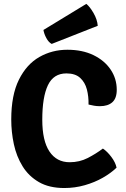

<svg xmlns="http://www.w3.org/2000/svg" viewBox="-20 -955 648 990"><path d="M436.5 -416Q437.5 -457 428 -493.8Q418.5 -530.5 393.2 -553.5Q368 -576.5 322.5 -576.5Q256 -576.5 227 -515.5Q198 -454.5 198 -338Q198 -229 235 -173.8Q272 -118.5 339 -118.5Q390 -118.5 432.2 -140.2Q474.5 -162 510.5 -189Q533 -174 554.2 -145.8Q575.5 -117.5 581 -90.5Q552 -62.5 510 -38.5Q468 -14.5 417 0Q366 14.5 311.5 14.5Q233.5 14.5 180.8 -16Q128 -46.5 96.5 -97.5Q65 -148.5 51.5 -211.2Q38 -274 38 -339Q38 -464.5 77.5 -544Q117 -623.5 182.8 -661Q248.5 -698.5 327.5 -698.5Q404.5 -698.5 461.8 -670.8Q519 -643 550.5 -596.2Q582 -549.5 582 -492Q582 -448 559.2 -427.8Q536.5 -407.5 495 -407.5Q478.5 -407.5 464.8 -410Q451 -412.5 436.5 -416ZM425 -935Q443 -921 462.2 -887.8Q481.5 -854.5 484 -822L246.5 -728.5Q230.5 -737 218.8 -759Q207 -781 204 -800.5Z"/></svg>

Font: Signika Negative SC
Style: Bold
Weight: 700
Designer: Anna Giedryś
Foundry: Anna Giedryś
Version: Version 2.000; ttfautohint (v1.8.3) -l 8 -r 50 -G 200 -x 9 -